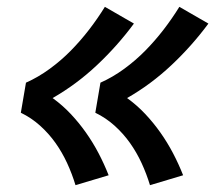

<svg xmlns="http://www.w3.org/2000/svg" viewBox="-20 -626 640 562"><path d="M419 -84Q409 -117 394.5 -148.5Q380 -180 360.5 -207.5Q341 -235 315.5 -258Q290 -281 259 -296L274 -384Q310 -400 343.5 -424.5Q377 -449 405.5 -478Q434 -507 459 -539.5Q484 -572 505 -606L590 -557Q542 -492 482 -435.5Q422 -379 352 -339Q381 -318 405 -292.5Q429 -267 449.5 -238Q470 -209 486.5 -177.5Q503 -146 516 -113ZM201 -84Q191 -117 176.5 -148.5Q162 -180 142.5 -207.5Q123 -235 97.5 -258Q72 -281 41 -296L56 -384Q92 -400 125.5 -424.5Q159 -449 187.5 -478Q216 -507 241 -539.5Q266 -572 287 -606L372 -557Q324 -492 264 -435.5Q204 -379 134 -339Q163 -318 187 -292.5Q211 -267 231.5 -238Q252 -209 268.5 -177.5Q285 -146 298 -113Z"/></svg>

Font: Iosevka SS04 Extended
Style: Bold Italic
Weight: 700
Width: 7
Italic angle: -9°
Monospace: yes
Designer: Belleve Invis
Foundry: Belleve Invis
Version: Version 19.0.0; ttfautohint (v1.8.4)